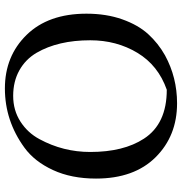

<svg xmlns="http://www.w3.org/2000/svg" viewBox="-0 -714 726 765"><g transform="rotate(90 362.5 -331.0)"><path d="M391 -674Q521 -674 606 -588.5Q691 -503 691 -351Q691 -253 657 -179.5Q623 -106 568 -66Q461 12 332 12Q203 12 118.5 -74.5Q34 -161 34 -313Q34 -392 56.5 -455.5Q79 -519 115.5 -559Q152 -599 200 -626Q288 -674 391 -674ZM534 -126Q585 -220 585 -328Q585 -461 532 -542Q473 -633 337 -633Q240 -599 190 -516Q140 -433 140 -328Q140 -200 190 -114Q216 -70 260 -45.5Q304 -21 361.5 -21Q419 -21 464 -50Q509 -79 534 -126Z"/></g></svg>

Font: Belleza
Style: Regular
Weight: 400
Designer: Eduardo Rodriguez Tunni
Foundry: Eduardo Rodriguez Tunni
Version: Version 1.001